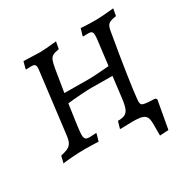

<svg xmlns="http://www.w3.org/2000/svg" viewBox="-143 -640 890 898"><g transform="rotate(-30 302.0 -191.5)"><path d="M465 -81 464 -68Q464 -53 471 -48.5Q478 -44 500 -42L540 -40L546 -32L519 118L472 121V59Q472 34 466 22Q460 10 443.5 5Q427 0 392 0Q365 0 352 1Q344 1 336.5 1.5Q329 2 325 1L336 -37Q361 -37 374 -43.5Q387 -50 394 -67Q401 -84 405 -118L419 -232L305 -233Q286 -233 248.5 -230.5Q211 -228 176 -224L163 -133L160 -111Q155 -75 156 -58Q158 -45 164 -41Q170 -37 185 -37Q195 -37 205 -38Q215 -39 219 -39L220 -36L209 2Q205 2 186.5 1Q168 0 138 0Q103 0 62 3Q21 6 16 9L25 -29Q54 -35 68 -43.5Q82 -52 88 -68.5Q94 -85 97 -119L134 -419L136 -439Q136 -452 130.5 -456.5Q125 -461 111 -461L85 -460L83 -463L93 -500L120 -499L182 -497Q206 -497 271 -504L264 -466Q241 -462 230.5 -456.5Q220 -451 214.5 -438.5Q209 -426 204 -398L184 -275L311 -274Q353 -274 426 -281L443 -419Q444 -426 444 -437Q444 -451 438.5 -456Q433 -461 419 -461L393 -460L391 -463L402 -500Q412 -499 436.5 -498Q461 -497 483 -497Q513 -497 580 -504L573 -466Q543 -462 532 -453.5Q521 -445 517 -422Q495 -296 481.5 -205.5Q468 -115 465 -81Z"/></g></svg>

Font: Alegreya SC
Style: Italic
Weight: 400
Italic angle: -7°
Designer: Juan Pablo del Peral
Foundry: Huerta Tipografica
Version: Version 2.007; ttfautohint (v1.6)